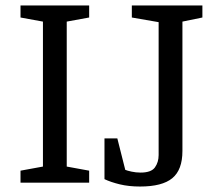

<svg xmlns="http://www.w3.org/2000/svg" viewBox="-20 -668 808 702"><path d="M55 0V-44L137 -59V-589L55 -604V-648H306V-604L224 -589V-59L306 -44V0ZM492 14Q451 14 418 6Q385 -2 362 -13V-162H409L438 -47Q445 -44 461 -40.5Q477 -37 494 -37Q533 -37 546.5 -56Q560 -75 560 -101V-587L462 -604V-648H720V-604L647 -589V-116Q647 -47 610 -16.5Q573 14 492 14Z"/></svg>

Font: Faustina
Style: Regular
Weight: 400
Designer: Alfonso Garcia
Foundry: http://www.omnibus-type.com
Version: Version 1.200